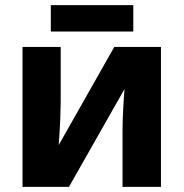

<svg xmlns="http://www.w3.org/2000/svg" viewBox="-20 -729 716 749"><path d="M67.9 -545.9V0H249L465.8 -381.8C464.4 -367.2 462.9 -342.8 460.9 -309.1C459 -274.9 458 -244.6 458 -217.8V0H607.9V-545.9H425.8L209 -163.1C209.5 -169.4 210.4 -183.6 211.9 -204.6C213.4 -225.6 214.4 -248 215.3 -272C216.3 -295.9 216.8 -315.4 216.8 -330.1V-545.9ZM178.2 -709V-606H500V-709Z"/></svg>

Font: Avrile Sans
Style: Bold
Weight: 700
Designer: Monotype Design Team, Google (font), Stefan Peev (BGR Cyrillic), Cristiano Sobral (main changes)
Foundry: The Avrile Sans Project Authors
Version: Version 3.110